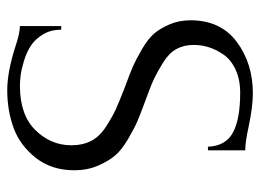

<svg xmlns="http://www.w3.org/2000/svg" viewBox="-114 -596 718 530"><g transform="rotate(90 245.0 -331.0)"><path d="M450 -177Q450 -114 415.5 -70.5Q381 -27 333 -9.5Q285 8 229 8Q178 8 107 -15Q71 -27 52 -27V-141H62Q62 -112 75 -90.5Q88 -69 106.5 -57Q125 -45 148.5 -38Q172 -31 188 -29Q204 -27 217 -27Q297 -27 339 -69.5Q381 -112 381 -169Q381 -200 369 -223.5Q357 -247 329 -265Q301 -283 281 -292Q261 -301 220 -317Q184 -330 164.5 -338.5Q145 -347 116.5 -363.5Q88 -380 73.5 -396.5Q59 -413 47.5 -439.5Q36 -466 36 -498Q36 -581 95.5 -625.5Q155 -670 238 -670Q275 -670 331 -658Q372 -649 395 -649V-546H385Q383 -595 346 -615Q309 -635 236 -635Q199 -635 171.5 -622Q144 -609 130 -588Q116 -567 110 -547Q104 -527 104 -507Q104 -480 115 -459.5Q126 -439 151.5 -423Q177 -407 197 -397.5Q217 -388 256 -374Q294 -360 313 -352Q332 -344 363 -326Q394 -308 409.5 -289.5Q425 -271 437.5 -242Q450 -213 450 -177Z"/></g></svg>

Font: Forum
Style: Regular
Weight: 400
Designer: Denis Masharov
Foundry: Denis Masharov
Version: Version 1.000